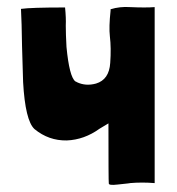

<svg xmlns="http://www.w3.org/2000/svg" viewBox="-20 -520 499 540"><path d="M168 -125Q117 -124 77 -157Q51 -181 45 -289Q44 -318 42 -390Q41 -459 39 -495Q66 -499 163 -499Q166 -469 165 -448Q165 -424 167 -388Q175 -304 192 -291Q193 -291 194 -290Q196 -290 196 -289Q221 -277 250 -285Q287 -296 290 -343Q293 -385 289 -418Q286 -444 291 -490V-494Q317 -502 346 -500Q390 -498 415 -500V-5Q380 -8 345 -5Q350 -5 311 -1Q286 2 286 -4Q285 -9 285 -173Q263 -160 260 -158Q217 -127 168 -125Z"/></svg>

Font: Londrina Solid
Style: Regular
Weight: 400
Designer: Marcelo Magalhaes
Foundry: Marcelo Magalh„es
Version: Version 1.001 2011